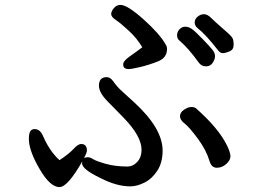

<svg xmlns="http://www.w3.org/2000/svg" viewBox="-20 -746 1040 784"><path d="M561 -553Q539 -590 506 -620.5Q473 -651 453.5 -664Q434 -677 434 -688.5Q434 -700 445 -713Q456 -726 472 -726Q500 -726 566 -667Q632 -608 656 -565Q662 -557 662 -546Q662 -510 625.5 -495.5Q589 -481 553.5 -472.5Q518 -464 505 -464Q483 -464 483 -483Q483 -497 509.5 -515.5Q536 -534 561 -553ZM870 -541Q824 -601 786 -632Q775 -641 775 -654.5Q775 -668 787 -678Q799 -688 813 -688Q827 -688 842 -673Q857 -658 879.5 -638.5Q902 -619 913.5 -608.5Q925 -598 929.5 -590Q934 -582 934 -562.5Q934 -543 917 -536Q900 -529 889.5 -529Q879 -529 870 -541ZM792 -490Q748 -551 713 -580Q703 -588 703 -602Q703 -616 713 -626.5Q723 -637 736.5 -637Q750 -637 763 -628Q776 -619 807.5 -586.5Q839 -554 848.5 -541.5Q858 -529 858 -516.5Q858 -504 848.5 -489.5Q839 -475 821 -475Q803 -475 792 -490ZM323 -100Q328 -104 338 -104Q348 -104 360.5 -96Q373 -88 412 -77Q451 -66 501 -66Q523 -66 540.5 -85Q558 -104 558 -134Q558 -190 485 -265Q454 -297 419 -332.5Q384 -368 384 -396Q384 -431 416 -431Q431 -431 443.5 -412.5Q456 -394 477.5 -374Q499 -354 527 -329Q644 -222 644 -131Q644 -83 623 -50Q602 -17 571 -1Q540 15 512 15Q456 15 390 -19Q315 -55 315 -79Q315 -83 316 -87Q256 18 223 18Q185 18 142.5 -54.5Q100 -127 98 -174V-182Q98 -219 121 -219Q144 -219 156 -190Q183 -128 223 -92Q262 -118 280.5 -138Q299 -158 311 -158Q335 -158 335 -131Q335 -123 323 -100ZM907 -152Q921 -123 921 -107.5Q921 -92 904 -76.5Q887 -61 865.5 -61Q844 -61 836 -87Q822 -134 787 -181Q752 -228 733.5 -242Q715 -256 715 -271.5Q715 -287 731.5 -298Q748 -309 761 -309Q774 -309 780 -304Q872 -223 907 -152Z"/></svg>

Font: LXGW ZhenKai
Style: Regular
Weight: 400
Designer: LXGW / Fontworks Inc.
Foundry: LXGW / Fontworks Inc.
Version: Version 0.800;June 8, 2025